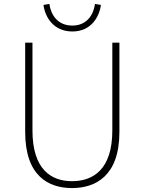

<svg xmlns="http://www.w3.org/2000/svg" viewBox="-20 -943 734 976"><path d="M346 13C464 13 587 -47 587 -272V-726H551V-280C551 -81 453 -22 346 -22C241 -22 145 -81 145 -280V-726H108V-272C108 -47 228 13 346 13ZM348 -783C443 -783 485 -857 493 -918L463 -923C455 -866 420 -813 348 -813C274 -813 239 -866 231 -923L201 -918C209 -857 251 -783 348 -783Z"/></svg>

Font: Genne Gothic ExtraLight
Style: Regular
Weight: 250
Designer: Ryoko NISHIZUKA (kana & ideographs); Paul D. Hunt (Latin, Greek & Cyrillic); Wenlong ZHANG (bopomofo); Sandoll Communica
Foundry: Adobe Systems Incorporated
Version: Version 1.004;PS 1.004;hotconv 16.6.51;makeotf.lib2.5.65220